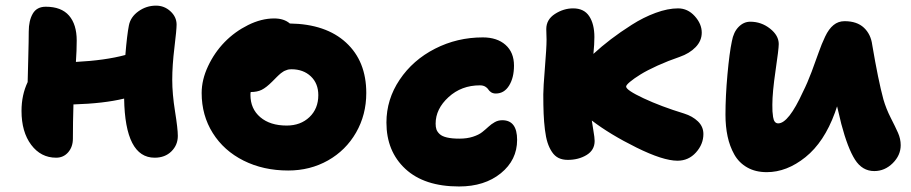

<svg xmlns="http://www.w3.org/2000/svg" viewBox="-20 -612 3266 688"><path d="M181.2 -46.9Q126.5 -46.9 91.8 -93Q57.1 -139.2 57.1 -214.8Q57.1 -271.5 79.1 -317.9Q79.6 -341.8 81.3 -405Q83 -468.3 83 -499Q83 -538.1 97.4 -563Q111.8 -587.9 144 -587.9Q199.7 -587.9 227.3 -556.2Q254.9 -524.4 254.9 -466.8Q254.9 -431.6 252 -390.1Q356.9 -395.5 429.2 -415Q435.1 -486.8 441.9 -521Q447.8 -551.3 476.1 -571.5Q504.4 -591.8 539.1 -591.8Q568.8 -591.8 590.8 -571.5Q612.8 -551.3 612.8 -523.9Q612.8 -505.4 605 -441.4Q597.2 -377.4 597.2 -326.2Q597.2 -275.4 607.2 -212.9Q617.2 -150.4 617.2 -125Q617.2 -92.3 594.2 -69.6Q571.3 -46.9 534.2 -46.9Q428.2 -46.9 424.8 -258.8Q353 -241.2 243.2 -237.8Q241.2 -173.3 241.2 -115.2Q241.2 -85.9 224.4 -66.4Q207.5 -46.9 181.2 -46.9Z M1012.7 -1Q923.8 -1 853 -36.4Q782.2 -71.8 742.4 -135.3Q702.6 -198.7 702.6 -278.8Q702.6 -326.2 725.6 -375Q748.5 -423.8 784.9 -461.2Q821.3 -498.5 868.9 -522.2Q916.5 -545.9 962.4 -545.9Q997.6 -545.9 1018.6 -527.8Q1147.9 -525.9 1220.2 -459.2Q1292.5 -392.6 1292.5 -278.8Q1292.5 -200.7 1255.9 -137Q1219.2 -73.2 1155.3 -37.1Q1091.3 -1 1012.7 -1ZM877.4 -272Q877.4 -222.2 912.6 -192.1Q947.8 -162.1 1007.3 -162.1Q1057.1 -162.1 1088.9 -192.4Q1120.6 -222.7 1120.6 -271Q1120.6 -313 1093.8 -338.4Q1066.9 -363.8 1024.4 -363.8Q1020 -363.8 1015.9 -363.3Q1011.7 -362.8 1007.6 -361.1Q1003.4 -359.4 1000.5 -358.4Q997.6 -357.4 992.9 -354Q988.3 -350.6 986.3 -349.4Q984.4 -348.1 979 -343Q973.6 -337.9 971.9 -336.2Q970.2 -334.5 963.9 -328.1Q957.5 -321.8 955.6 -319.8Q934.1 -298.3 918 -290.3Q901.9 -282.2 878.4 -282.2Q877.4 -278.3 877.4 -272Z M1625 56.2Q1500.5 56.2 1432.6 -6.8Q1364.7 -69.8 1364.7 -172.9Q1364.7 -255.9 1412.1 -326.4Q1459.5 -397 1538.8 -437.5Q1618.2 -478 1710 -478Q1761.2 -478 1791.5 -451.2Q1821.8 -424.3 1821.8 -377Q1821.8 -333.5 1804.2 -305.2Q1786.6 -276.9 1756.8 -276.9Q1746.6 -276.9 1739.7 -281.5Q1732.9 -286.1 1729.7 -291.5Q1726.6 -296.9 1719 -301.5Q1711.4 -306.2 1699.7 -306.2Q1633.3 -306.2 1587.2 -263.9Q1541 -221.7 1541 -168.9Q1541 -156.7 1543.9 -148.2Q1546.9 -139.6 1555.4 -131.6Q1564 -123.5 1581.5 -119.4Q1599.1 -115.2 1626 -115.2Q1653.8 -115.2 1674.8 -122.1Q1695.8 -128.9 1708 -138.7Q1720.2 -148.4 1730.5 -158Q1740.7 -167.5 1752.9 -174.3Q1765.1 -181.2 1779.8 -181.2Q1833 -181.2 1833 -110.8Q1833 -38.6 1774.7 8.8Q1716.3 56.2 1625 56.2Z M2014.6 -39.1Q1995.6 -39.1 1981.7 -45.9Q1967.8 -52.7 1958 -67.4Q1948.2 -82 1942.1 -100.8Q1936 -119.6 1932.6 -147.7Q1929.2 -175.8 1928 -204.8Q1926.8 -233.9 1926.8 -273.9Q1926.8 -297.9 1932.6 -369.4Q1938.5 -440.9 1938.5 -470.2Q1938.5 -475.6 1938 -488.5Q1937.5 -501.5 1937.5 -507.8Q1937.5 -542 1968.5 -562Q1999.5 -582 2033.7 -582Q2072.8 -582 2091.3 -554Q2109.9 -525.9 2109.9 -479Q2109.9 -454.1 2106.4 -418.9Q2135.7 -445.8 2168.9 -471.2Q2202.1 -496.6 2243.9 -523.2Q2285.6 -549.8 2329.3 -565.9Q2373 -582 2409.7 -582Q2444.3 -582 2469.5 -554.2Q2494.6 -526.4 2494.6 -495.1Q2494.6 -465.8 2472.7 -443.1Q2450.7 -420.4 2415.5 -408.2Q2374 -394 2336.4 -377Q2298.8 -359.9 2275.1 -345.2Q2251.5 -330.6 2237.5 -318.8Q2223.6 -307.1 2223.6 -301.8Q2223.6 -289.1 2286.1 -259.8Q2348.6 -230.5 2431.6 -205.1Q2461.4 -195.8 2481 -177Q2500.5 -158.2 2500.5 -131.8Q2500.5 -95.2 2473.9 -65.7Q2447.3 -36.1 2407.7 -36.1Q2356 -36.1 2260.7 -83.3Q2165.5 -130.4 2100.6 -180.2Q2102.1 -168.5 2106.4 -143.6Q2110.8 -118.7 2110.8 -106.9Q2110.8 -74.2 2082 -56.6Q2053.2 -39.1 2014.6 -39.1Z M2727.5 4.9Q2687 4.9 2657.5 -12Q2627.9 -28.8 2611.3 -58.3Q2594.7 -87.9 2587.2 -123.3Q2579.6 -158.7 2579.6 -201.2Q2579.6 -266.6 2586.7 -345Q2593.8 -423.3 2602.5 -463.9Q2608.4 -497.1 2626.7 -515.6Q2645 -534.2 2668.5 -534.2Q2708 -534.2 2739.3 -509.5Q2770.5 -484.9 2770.5 -454.1Q2770.5 -436.5 2759 -358.6Q2747.6 -280.8 2747.6 -236.8Q2747.6 -221.7 2748 -213.1Q2748.5 -204.6 2750.2 -192.9Q2752 -181.2 2756.6 -175.5Q2761.2 -169.9 2768.6 -169.9Q2805.7 -169.9 2857.4 -283.2Q2873 -314 2888.4 -355Q2903.8 -396 2913.8 -424.8Q2923.8 -453.6 2936.8 -481Q2949.7 -508.3 2966.8 -522.2Q2983.9 -536.1 3006.3 -536.1Q3050.8 -536.1 3075.7 -512.7Q3100.6 -489.3 3105.5 -451.2Q3127 -324.2 3145.5 -255.9Q3155.3 -222.2 3171.6 -190.2Q3188 -158.2 3197.8 -136.2Q3207.5 -114.3 3207.5 -91.8Q3207.5 -55.7 3179 -27.3Q3150.4 1 3112.8 1Q3069.8 1 3043.7 -40Q3017.6 -81.1 2994.6 -168Q2992.2 -178.7 2987.1 -199.7Q2981.9 -220.7 2979.5 -231Q2978 -227.1 2975.6 -219.5Q2973.1 -211.9 2971.7 -208Q2933.1 -102.5 2866.2 -48.8Q2799.3 4.9 2727.5 4.9Z"/></svg>

Font: Shantell Sans Bouncy
Style: Regular
Weight: 800
Designer: Stephen Nixon, Anya Danilova, Shantell Martin
Foundry: Arrow Type
Version: Version 1.006;[9816181b4]